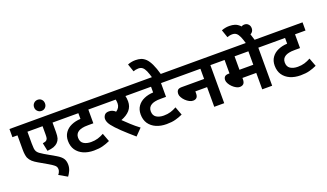

<svg xmlns="http://www.w3.org/2000/svg" viewBox="-94 -1563 4133 2429"><g transform="rotate(-20 1973.0 -349.0)"><path d="M622.1 -512.2H540V-383.8Q540 -332.5 531.2 -301.8Q521.5 -271.5 499 -249Q477.5 -227.5 444.3 -214.8Q411.1 -203.1 357.9 -198.2L335 -308.1Q375 -314 387.2 -326.2Q397.5 -336.4 402.3 -351.6Q405.8 -368.7 405.8 -400.9V-512.2H202.1V-349.1Q202.1 -310.5 205.1 -286.6Q208 -262.7 217.8 -244.6Q227.5 -228 248 -211.9Q267.1 -197.3 301.8 -176.8L441.9 -96.2Q502.9 -60.5 523.9 -26.4Q544.9 6.8 544.9 57.1Q544.9 96.2 528.3 134.8Q510.7 172.9 491.2 198.2L380.9 134.8Q392.6 123 400.4 104.5Q409.2 86.4 409.2 69.8Q409.2 48.8 402.3 35.2Q395 20.5 374.5 5.9Q355.5 -9.3 313 -34.2L191.9 -104Q152.3 -126.5 125.5 -150.4Q98.6 -174.8 83 -209Q75.7 -230.5 72.3 -253.9Q67.9 -279.3 67.9 -321.8V-512.2H0V-622.1H622.1Z M386.7 -772.9Q386.7 -805.2 408.2 -826.7Q429.7 -848.1 460.9 -848.1Q493.2 -848.1 513.2 -826.7Q533.7 -805.7 533.7 -772.9Q533.7 -740.2 513.2 -719.7Q493.2 -698.2 460.9 -698.2Q429.7 -698.2 408.7 -719.7Q386.7 -740.2 386.7 -772.9Z M1163.1 -512.2H1022V-327.1H954.1Q899.4 -327.1 872.6 -320.3Q845.2 -314.5 824.7 -303.2Q777.8 -276.4 777.8 -221.2Q777.8 -164.1 817.4 -138.7Q856.9 -113.8 916 -113.8Q966.3 -113.8 1007.3 -126Q1047.9 -138.2 1088.9 -161.1L1130.9 -48.8Q1083.5 -26.9 1033.7 -13.7Q984.9 0 913.1 0Q834.5 0 773.9 -26.4Q713.4 -53.2 678.2 -104Q644 -155.3 644 -227.1Q644 -292 676.3 -337.4Q708 -382.8 763.2 -407.2Q818.8 -432.1 887.7 -435.1V-512.2H607.9V-622.1H1163.1Z M1565.4 -71.8 1478.5 17.1Q1390.6 -58.6 1320.3 -125Q1250 -192.4 1215.3 -237.8Q1192.4 -269 1186.5 -289.1Q1179.2 -309.6 1179.2 -327.1Q1179.2 -353.5 1196.8 -377.4Q1214.4 -401.9 1258.3 -401.9Q1308.1 -401.9 1343.3 -366.2Q1396.5 -401.4 1396.5 -459Q1396.5 -488.3 1390.6 -512.2H1148.4V-622.1H1601.6V-512.2H1521.5Q1525.9 -495.1 1527.8 -479.5Q1530.3 -459 1530.3 -437Q1530.3 -369.1 1488.3 -320.3Q1445.8 -272.5 1369.6 -244.1Q1411.1 -202.6 1459.5 -159.2Q1505.4 -116.7 1565.4 -71.8Z M2141.6 -512.2H2000.5V-327.1H1932.6Q1877.9 -327.1 1851.1 -320.3Q1823.7 -314.5 1803.2 -303.2Q1756.3 -276.4 1756.3 -221.2Q1756.3 -164.1 1795.9 -138.7Q1835.4 -113.8 1894.5 -113.8Q1944.8 -113.8 1985.8 -126Q2026.4 -138.2 2067.4 -161.1L2109.4 -48.8Q2062 -26.9 2012.2 -13.7Q1963.4 0 1891.6 0Q1813 0 1752.4 -26.4Q1691.9 -53.2 1656.7 -104Q1622.6 -155.3 1622.6 -227.1Q1622.6 -292 1654.8 -337.4Q1686.5 -382.8 1741.7 -407.2Q1797.4 -432.1 1866.2 -435.1V-512.2H1586.4V-622.1H2141.6Z M1919.9 -615.2Q1904.3 -670.4 1886.7 -711.9Q1869.6 -749.5 1848.6 -766.6Q1827.1 -784.2 1793 -784.2Q1774.9 -784.2 1756.3 -780.3Q1737.3 -775.4 1725.1 -771L1689 -876Q1716.3 -886.7 1738.3 -890.6Q1762.2 -896 1793.9 -896Q1834 -896 1868.2 -885.7Q1901.9 -874.5 1931.6 -845.7Q1960.4 -817.4 1987.3 -761.7Q2013.7 -707 2039.1 -615.2Z M2127 -622.1H2758.8V-512.2H2665V0H2530.8V-265.1H2373V-238.8Q2373 -198.7 2356 -181.6Q2338.9 -164.1 2307.1 -164.1Q2283.7 -164.1 2257.8 -177.7Q2232.4 -190.9 2209.5 -212.9Q2186.5 -234.9 2172.4 -260.7Q2157.7 -285.6 2157.7 -309.1Q2157.7 -335.4 2171.4 -355Q2185.5 -375 2229 -375H2530.8V-512.2H2127Z M3310.5 -512.2V0H3176.8V-221.2H2990.7V-204.1Q2990.7 -161.1 2972.7 -143.1Q2954.6 -125 2920.4 -125Q2898.9 -125 2874.5 -138.7Q2850.1 -151.4 2827.1 -173.8Q2804.2 -195.8 2790 -221.7Q2775.4 -246.6 2775.4 -270Q2775.4 -295.9 2790 -313.5Q2804.7 -331.1 2846.7 -331.1H2856.4V-512.2H2744.6V-622.1H3405.8V-512.2ZM3176.8 -512.2H2990.7V-331.1H3176.8Z M3183.6 -615.2Q3168 -670.4 3150.4 -711.9Q3133.3 -749.5 3112.3 -766.6Q3090.8 -784.2 3056.6 -784.2Q3038.6 -784.2 3020 -780.3Q3001 -775.4 2988.8 -771L2952.6 -876Q2980 -886.7 3002 -890.6Q3025.9 -896 3057.6 -896Q3097.7 -896 3131.8 -885.7Q3165.5 -874.5 3195.3 -845.7Q3224.1 -817.4 3251 -761.7Q3277.3 -707 3302.7 -615.2Z M3169.4 -772.9Q3169.4 -805.2 3190.9 -826.7Q3212.4 -848.1 3243.7 -848.1Q3275.9 -848.1 3295.9 -826.7Q3316.4 -805.7 3316.4 -772.9Q3316.4 -740.2 3295.9 -719.7Q3275.9 -698.2 3243.7 -698.2Q3212.4 -698.2 3191.4 -719.7Q3169.4 -740.2 3169.4 -772.9Z M3945.8 -512.2H3804.7V-327.1H3736.8Q3682.1 -327.1 3655.3 -320.3Q3627.9 -314.5 3607.4 -303.2Q3560.5 -276.4 3560.5 -221.2Q3560.5 -164.1 3600.1 -138.7Q3639.6 -113.8 3698.7 -113.8Q3749 -113.8 3790 -126Q3830.6 -138.2 3871.6 -161.1L3913.6 -48.8Q3866.2 -26.9 3816.4 -13.7Q3767.6 0 3695.8 0Q3617.2 0 3556.6 -26.4Q3496.1 -53.2 3460.9 -104Q3426.8 -155.3 3426.8 -227.1Q3426.8 -292 3459 -337.4Q3490.7 -382.8 3545.9 -407.2Q3601.6 -432.1 3670.4 -435.1V-512.2H3390.6V-622.1H3945.8Z"/></g></svg>

Font: Droid Sans Thai
Style: Bold
Weight: 700
Designer: Steve Matteson
Foundry: Ascender Corporation
Version: Version 1.00